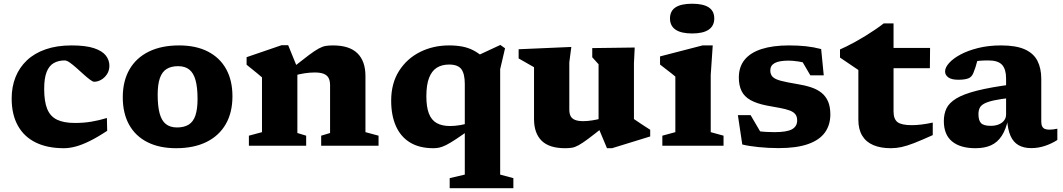

<svg xmlns="http://www.w3.org/2000/svg" viewBox="-20 -762 5556 1004"><path d="M354 -524.5Q428.5 -524.5 471.8 -510Q515 -495.5 533.5 -471.5Q552 -447.5 552 -418.5Q552 -393.5 539.8 -374.5Q527.5 -355.5 509.2 -345Q491 -334.5 472.5 -334.5Q465 -334.5 450 -345.8Q435 -357 416.5 -373.8Q398 -390.5 379.5 -407Q361 -423.5 345 -434.8Q329 -446 318.5 -446Q285 -446 260.8 -432Q236.5 -418 223.8 -385.5Q211 -353 211 -297Q211 -231 227 -192Q243 -153 278.5 -136Q314 -119 371.5 -119Q418 -119 458 -125.8Q498 -132.5 539 -145L540.5 -78Q490 -44.5 449.2 -24.5Q408.5 -4.5 375.8 4.2Q343 13 313.5 13Q228 13 167 -16.8Q106 -46.5 73.5 -104.8Q41 -163 41 -247Q41 -308 61.2 -358.8Q81.5 -409.5 121 -446.8Q160.5 -484 219 -504.2Q277.5 -524.5 354 -524.5Z M905.5 -95.5Q942.5 -95.5 966.5 -110.2Q990.5 -125 1001.8 -158Q1013 -191 1013 -244.5Q1013 -305 1002.5 -342.8Q992 -380.5 969.8 -398.2Q947.5 -416 911.5 -416Q875 -416 851.2 -401.2Q827.5 -386.5 816 -353.5Q804.5 -320.5 804.5 -266.5Q804.5 -206.5 814.8 -168.8Q825 -131 847.5 -113.2Q870 -95.5 905.5 -95.5ZM901 13Q813 13 750.5 -18.8Q688 -50.5 655 -110.2Q622 -170 622 -253Q622 -338 657 -398.8Q692 -459.5 758 -492Q824 -524.5 916.5 -524.5Q1004.5 -524.5 1067 -492.5Q1129.5 -460.5 1162.5 -401Q1195.5 -341.5 1195.5 -258.5Q1195.5 -173.5 1160.5 -112.8Q1125.5 -52 1059.5 -19.5Q993.5 13 901 13Z M1535 -407.5V-66.5L1581 -52.5V0H1281.5V-52.5L1350 -71V-357.5Q1341.5 -365.5 1322 -381Q1302.5 -396.5 1269.5 -423.5V-463L1452 -525.5H1487ZM1659.5 -52.5 1706 -66.5V-316.5Q1706 -339 1698.5 -353.8Q1691 -368.5 1673.2 -375.8Q1655.5 -383 1625.5 -383Q1600.5 -383 1572.8 -378.8Q1545 -374.5 1519.5 -367L1509.5 -407.5Q1562 -449 1594 -473Q1626 -497 1646.2 -508Q1666.5 -519 1683 -521.8Q1699.5 -524.5 1721 -524.5Q1807.5 -524.5 1849.2 -483.2Q1891 -442 1891 -364.5V-71L1959.5 -52.5V0H1659.5Z M2209.5 -258.5Q2209.5 -202.5 2222.8 -168.2Q2236 -134 2263.5 -118.5Q2291 -103 2333.5 -103Q2358.5 -103 2388.2 -108Q2418 -113 2448 -123.5V-92.5Q2398 -56.5 2365.5 -35Q2333 -13.5 2312.2 -3.2Q2291.5 7 2276.5 10Q2261.5 13 2246.5 13Q2173 13 2124 -17Q2075 -47 2050.2 -103Q2025.5 -159 2025.5 -235.5Q2025.5 -326 2066.5 -390.8Q2107.5 -455.5 2176.2 -490Q2245 -524.5 2328.5 -524.5Q2366.5 -524.5 2397.8 -518.5Q2429 -512.5 2456.8 -498Q2484.5 -483.5 2513 -457.5L2457.5 -462.5L2596.5 -527L2621 -509.5L2595.5 -400.5V151L2664.5 169.5V222H2331.5V169.5L2410.5 151V-323Q2410.5 -375.5 2392.8 -400Q2375 -424.5 2328.5 -424.5Q2290.5 -424.5 2264 -407.8Q2237.5 -391 2223.5 -354.5Q2209.5 -318 2209.5 -258.5Z M2957 -189Q2957 -167.5 2964.2 -154.2Q2971.5 -141 2987.5 -134.8Q3003.5 -128.5 3030.5 -128.5Q3051.5 -128.5 3076.8 -132.5Q3102 -136.5 3127 -143L3136.5 -99Q3086.5 -59 3056 -36.2Q3025.5 -13.5 3006 -2.8Q2986.5 8 2970.8 10.5Q2955 13 2935 13Q2852 13 2812.2 -26.2Q2772.5 -65.5 2772.5 -139.5V-410.5L2692 -456.5V-504.5L2967.5 -516.5L2957 -436ZM3154 13 3110 -92V-426L3077 -462.5V-510.5L3299 -513.5L3295 -431.5V-139.5Q3299.5 -136.5 3310.2 -129.2Q3321 -122 3334 -113.2Q3347 -104.5 3359.2 -96.8Q3371.5 -89 3380 -83.5V-48.5L3180.5 13Z M3599.5 -587Q3541.5 -587 3512.5 -607Q3483.5 -627 3483.5 -665.5Q3483.5 -704.5 3512.5 -723.5Q3541.5 -742.5 3599.5 -742.5Q3657 -742.5 3686 -723.5Q3715 -704.5 3715 -665.5Q3715 -627 3686 -607Q3657 -587 3599.5 -587ZM3707 -524.5 3696.5 -370V-71L3763.5 -52.5V0H3443.5V-52.5L3511.5 -71V-361.5Q3506 -366.5 3492.8 -377Q3479.5 -387.5 3463 -400Q3446.5 -412.5 3431.5 -424.5V-467L3653.5 -524.5Z M4105.5 -524.5Q4154.5 -524.5 4194.2 -520.2Q4234 -516 4274 -505.5L4287.5 -368H4217.5L4146.5 -489L4219.5 -425.5Q4188.5 -435.5 4157.2 -440.2Q4126 -445 4105 -445Q4054 -445 4031 -432.2Q4008 -419.5 4008 -394Q4008 -372.5 4020.5 -360Q4033 -347.5 4063.5 -339.5Q4094 -331.5 4148.5 -322.5Q4189.5 -316 4221.8 -305.2Q4254 -294.5 4276.2 -276.5Q4298.5 -258.5 4310.2 -231Q4322 -203.5 4322 -163.5Q4322 -108.5 4293.5 -69Q4265 -29.5 4205.2 -8.5Q4145.5 12.5 4051.5 12.5Q3999 12.5 3947 7.2Q3895 2 3861.5 -6.5L3838.5 -160H3905L3985 -23.5L3906.5 -83.5Q3922 -79.5 3943.2 -76.5Q3964.5 -73.5 3987 -72.2Q4009.5 -71 4029.5 -71Q4095 -71 4121.8 -86.2Q4148.5 -101.5 4148.5 -132Q4148.5 -152.5 4138.8 -164.8Q4129 -177 4109.5 -184.2Q4090 -191.5 4060 -197.2Q4030 -203 3990 -210Q3936.5 -220.5 3904.2 -238.8Q3872 -257 3857.8 -286Q3843.5 -315 3843.5 -356.5Q3843.5 -412 3873.5 -449.2Q3903.5 -486.5 3962.2 -505.5Q4021 -524.5 4105.5 -524.5Z M4652.5 -179.5Q4652.5 -139 4673.5 -123.2Q4694.5 -107.5 4748 -107.5Q4771 -107.5 4798.2 -110.8Q4825.5 -114 4857.5 -121V-55.5Q4799 -29 4760.5 -14Q4722 1 4694 7Q4666 13 4638.5 13Q4585 13 4546.8 -3.2Q4508.5 -19.5 4488.5 -52.8Q4468.5 -86 4468.5 -135.5V-396L4372.5 -461V-503.5Q4387 -509.5 4408 -520Q4429 -530.5 4454 -544.2Q4479 -558 4505 -574Q4531 -590 4555.8 -606.8Q4580.5 -623.5 4601 -639.5H4652.5V-498.5ZM4577.5 -405.5 4580 -511.5H4843.5L4842.5 -405.5Z M5274.5 -321 5267 -250.5Q5211 -244.5 5177.2 -237Q5143.5 -229.5 5126 -219.8Q5108.5 -210 5102.5 -196.5Q5096.5 -183 5096.5 -165Q5096.5 -132 5110.2 -118Q5124 -104 5160.5 -104Q5184.5 -104 5202.8 -111.5Q5221 -119 5231 -132.5Q5241 -146 5241 -163.5V-352Q5241 -400 5220 -423Q5199 -446 5148.5 -446Q5120.5 -446 5101.8 -444.2Q5083 -442.5 5069 -439.5L5099 -480.5Q5094.5 -459.5 5090 -442.2Q5085.5 -425 5080.8 -410Q5076 -395 5070 -380.5Q5061.5 -359 5043 -352Q5024.5 -345 4991 -345Q4956 -345 4939 -357.2Q4922 -369.5 4922 -388.5Q4922 -409 4943 -432.5Q4964 -456 5002.5 -476.8Q5041 -497.5 5095 -511Q5149 -524.5 5215 -524.5Q5293 -524.5 5339 -503.8Q5385 -483 5405 -443.8Q5425 -404.5 5425 -349.5V-126Q5425 -110.5 5429.8 -101Q5434.5 -91.5 5444 -87.8Q5453.5 -84 5467.5 -84Q5476.5 -84 5486.5 -85.2Q5496.5 -86.5 5509 -89V-30Q5479.5 -11 5444.5 0.8Q5409.5 12.5 5372.5 12.5Q5333 12.5 5306 -3Q5279 -18.5 5264.2 -51.5Q5249.5 -84.5 5246.5 -137L5252.5 -142Q5240.5 -85.5 5218.2 -51.5Q5196 -17.5 5162.2 -2.2Q5128.5 13 5081 13Q5001.5 13 4958.5 -22.5Q4915.5 -58 4915.5 -129Q4915.5 -166 4929.2 -195Q4943 -224 4980.5 -247Q5018 -270 5089 -288Q5160 -306 5274.5 -321Z"/></svg>

Font: Newsreader 7pt
Style: Bold
Weight: 700
Designer: Hugues Gentile
Foundry: Production Type
Version: Version 1.003